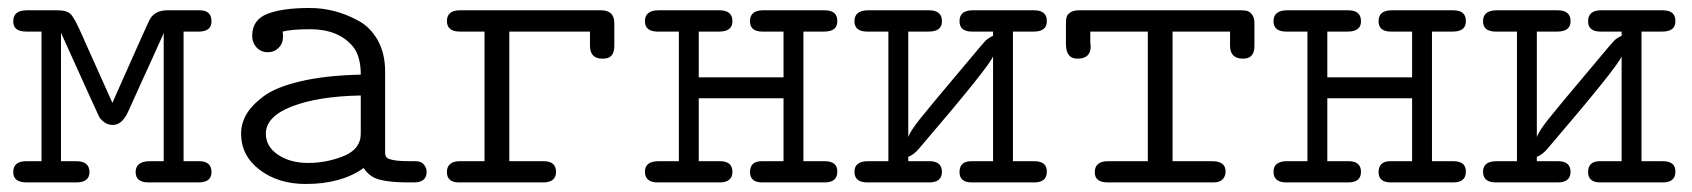

<svg xmlns="http://www.w3.org/2000/svg" viewBox="-20 -457 4239 481"><path d="M13.2 -25.9Q13.2 -52.7 44.9 -53.2Q44.9 -53.2 84 -53.2V-377.9H45.9Q12.7 -377.9 13.2 -403.8Q13.2 -430.7 45.9 -431.2H124Q148.9 -431.2 158.4 -420.2Q168 -409.2 185.1 -370.1Q189 -362.3 190.9 -356.9L261.2 -200.2H262.2Q262.2 -201.2 284.7 -251.5Q307.1 -301.8 330.6 -354.5Q354 -407.2 356.9 -411.1Q370.1 -431.2 398.9 -431.2H480Q509.8 -431.2 509.8 -403.8Q509.8 -377.9 478 -377.9H439.9V-53.2H479Q509.8 -53.2 509.8 -25.9Q509.8 0 477.1 0H352.1Q319.8 0 319.8 -25.9Q319.8 -52.7 355 -53.2H390.1V-375Q388.2 -369.1 385 -362.5Q381.8 -356 375.5 -341.6Q369.1 -327.1 361.1 -309.6Q353 -292 336.4 -255.6Q319.8 -219.2 300.8 -176.8Q285.6 -143.6 262.2 -144Q243.2 -144 229 -163.1Q227.1 -166 132.8 -375V-53.2H170.9Q204.1 -53.2 204.1 -25.9Q204.1 0 170.9 0H46.9Q13.2 0 13.2 -25.9Z M584 -122.1Q584 -147 596.9 -169.9Q609.9 -192.9 640.4 -215.8Q670.9 -238.8 733.4 -253.4Q795.9 -268.1 883.8 -270Q883.8 -316.9 863.8 -340.8Q827.6 -383.8 756.8 -383.8Q711.9 -383.8 688 -377.9Q689 -374 689 -365.2Q689 -348.1 678 -337.2Q667 -326.2 650.9 -326.2Q633.8 -326.2 622.8 -338.1Q611.8 -350.1 611.8 -367.2Q611.8 -407.2 649.4 -422.1Q687 -437 755.9 -437Q786.6 -437 816.7 -429.4Q846.7 -421.9 877.2 -405.5Q907.7 -389.2 926.3 -356.2Q944.8 -323.2 944.8 -277.8V-76.2Q944.8 -67.4 947.8 -63.2Q950.7 -59.1 964.4 -56.2Q978 -53.2 1007.8 -53.2H1021Q1035.2 -53.2 1042 -44.7Q1048.8 -36.1 1048.8 -26.9Q1048.8 0 1017.1 0H1003.9Q956.1 0 930.4 -7.1Q904.8 -14.2 891.1 -36.1Q835 3.9 746.1 3.9Q677.2 3.9 630.6 -31.5Q584 -66.9 584 -122.1ZM646 -122.1Q646 -89.8 676.5 -69.3Q707 -48.8 752 -48.8Q794.9 -48.8 835.9 -64Q877 -79.1 882.8 -110.8Q883.8 -115.7 883.8 -126V-217.8Q776.9 -215.8 711.4 -190.4Q646 -165 646 -122.1Z M1129.9 -53.2H1193.8V-377.9H1129.9Q1100.1 -378.9 1099.6 -403.8Q1099.6 -430.7 1130.9 -431.2H1485.8Q1519 -431.2 1519 -398.9Q1519 -398.9 1519 -341.8Q1519 -309.6 1490.7 -310.1H1488.8Q1458 -310.1 1458 -342.8V-377.9H1255.9V-53.2H1341.8Q1372.6 -53.2 1373 -26.9Q1373 0 1340.8 0H1129.9Q1099.6 0 1099.6 -25.9Q1099.6 -51.8 1129.9 -53.2Z M1595.7 -26.9Q1595.7 -52.7 1628.9 -53.2H1680.7V-377.9H1625.5Q1595.7 -378.9 1595.7 -403.8Q1595.7 -430.7 1628.9 -431.2H1782.7Q1814.9 -431.2 1814.9 -403.8Q1814.9 -377.9 1781.7 -377.9Q1781.7 -377.9 1730.5 -377.9V-263.2H1942.9V-377.9H1887.7Q1858.9 -378.9 1858.9 -403.8Q1858.9 -430.7 1890.6 -431.2H2045.9Q2078.1 -431.2 2077.6 -403.8Q2077.6 -377.9 2044.9 -377.9H1992.7V-53.2H2045.9Q2078.1 -53.2 2077.6 -26.9Q2077.6 0 2045.9 0H1889.6Q1858.9 0 1858.9 -25.9Q1858.9 -52.7 1887.7 -53.2H1942.9V-210.9H1730.5V-53.2H1785.6Q1814.5 -52.2 1814.9 -26.9Q1814.9 0 1782.7 0H1627.9Q1595.7 0 1595.7 -26.9Z M2120.6 -26.9Q2120.6 -52.7 2153.8 -53.2H2205.6V-377.9H2150.4Q2120.6 -378.9 2120.6 -403.8Q2120.6 -430.7 2153.8 -431.2H2307.6Q2339.8 -431.2 2339.8 -403.8Q2339.8 -377.9 2306.6 -377.9Q2306.6 -377.9 2255.4 -377.9V-113.8Q2260.3 -127.9 2283.9 -158Q2307.6 -188 2402.8 -300.8Q2441.9 -347.7 2448.7 -354.7Q2455.6 -361.8 2467.8 -367.2V-377.9H2412.6Q2383.8 -378.9 2383.8 -403.8Q2383.8 -430.7 2415.5 -431.2H2570.8Q2603 -431.2 2602.5 -403.8Q2602.5 -377.9 2569.8 -377.9H2517.6V-53.2H2570.8Q2603 -53.2 2602.5 -26.9Q2602.5 0 2570.8 0H2414.6Q2383.8 0 2383.8 -25.9Q2383.8 -52.7 2412.6 -53.2H2467.8V-315.9Q2459 -291 2280.8 -83Q2269.5 -69.8 2255.4 -64V-53.2H2310.5Q2339.4 -52.2 2339.8 -26.9Q2339.8 0 2307.6 0H2152.8Q2120.6 0 2120.6 -26.9Z M2650.4 -347.2V-397Q2650.4 -408.2 2651.9 -414.1Q2653.3 -419.9 2660.9 -425.5Q2668.5 -431.2 2683.6 -431.2H3088.4Q3098.1 -431.2 3104.2 -429.7Q3110.4 -428.2 3116.5 -420.7Q3122.6 -413.1 3122.6 -398.9V-341.8Q3122.6 -309.6 3093.8 -310.1Q3061.5 -310.1 3061.5 -342.8V-377.9H2917.5V-53.2H3016.6Q3050.8 -53.2 3050.3 -26.9Q3050.3 -15.6 3043 -7.8Q3035.6 0 3019.5 0H2755.4Q2722.2 0 2722.7 -25.9Q2722.7 -52.7 2755.4 -53.2H2855.5V-377.9H2711.4V-351.1Q2711.4 -350.1 2711.9 -346.4Q2712.4 -342.8 2712.4 -340.8Q2712.4 -310.1 2679.7 -310.1H2678.7Q2650.4 -310.1 2650.4 -347.2Z M3170.4 -26.9Q3170.4 -52.7 3203.6 -53.2H3255.4V-377.9H3200.2Q3170.4 -378.9 3170.4 -403.8Q3170.4 -430.7 3203.6 -431.2H3357.4Q3389.6 -431.2 3389.6 -403.8Q3389.6 -377.9 3356.4 -377.9Q3356.4 -377.9 3305.2 -377.9V-263.2H3517.6V-377.9H3462.4Q3433.6 -378.9 3433.6 -403.8Q3433.6 -430.7 3465.3 -431.2H3620.6Q3652.8 -431.2 3652.3 -403.8Q3652.3 -377.9 3619.6 -377.9H3567.4V-53.2H3620.6Q3652.8 -53.2 3652.3 -26.9Q3652.3 0 3620.6 0H3464.4Q3433.6 0 3433.6 -25.9Q3433.6 -52.7 3462.4 -53.2H3517.6V-210.9H3305.2V-53.2H3360.4Q3389.2 -52.2 3389.6 -26.9Q3389.6 0 3357.4 0H3202.6Q3170.4 0 3170.4 -26.9Z M3695.3 -26.9Q3695.3 -52.7 3728.5 -53.2H3780.3V-377.9H3725.1Q3695.3 -378.9 3695.3 -403.8Q3695.3 -430.7 3728.5 -431.2H3882.3Q3914.6 -431.2 3914.6 -403.8Q3914.6 -377.9 3881.3 -377.9Q3881.3 -377.9 3830.1 -377.9V-113.8Q3835 -127.9 3858.6 -158Q3882.3 -188 3977.5 -300.8Q4016.6 -347.7 4023.4 -354.7Q4030.3 -361.8 4042.5 -367.2V-377.9H3987.3Q3958.5 -378.9 3958.5 -403.8Q3958.5 -430.7 3990.2 -431.2H4145.5Q4177.7 -431.2 4177.2 -403.8Q4177.2 -377.9 4144.5 -377.9H4092.3V-53.2H4145.5Q4177.7 -53.2 4177.2 -26.9Q4177.2 0 4145.5 0H3989.3Q3958.5 0 3958.5 -25.9Q3958.5 -52.7 3987.3 -53.2H4042.5V-315.9Q4033.7 -291 3855.5 -83Q3844.2 -69.8 3830.1 -64V-53.2H3885.3Q3914.1 -52.2 3914.6 -26.9Q3914.6 0 3882.3 0H3727.5Q3695.3 0 3695.3 -26.9Z"/></svg>

Font: CMU Typewriter Text
Style: Light
Weight: 200
Version: Version 0.7.0